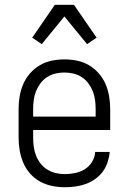

<svg xmlns="http://www.w3.org/2000/svg" viewBox="-20 -777 540 805"><path d="M251 8Q225 8 198 2.5Q171 -3 147.5 -16Q124 -29 106 -49.5Q88 -70 77.5 -95Q67 -120 62.5 -146.5Q58 -173 58 -200V-320Q58 -347 62.5 -373.5Q67 -400 77.5 -424.5Q88 -449 106 -469.5Q124 -490 147 -503.5Q170 -517 196.5 -522.5Q223 -528 250 -528Q277 -528 303.5 -522.5Q330 -517 353 -503.5Q376 -490 394 -469.5Q412 -449 422.5 -424.5Q433 -400 437.5 -373.5Q442 -347 442 -320V-232H119V-200Q119 -181 121.5 -162Q124 -143 131 -125Q138 -107 150 -91.5Q162 -76 178.5 -66Q195 -56 213.5 -51.5Q232 -47 251 -47Q273 -47 295 -51.5Q317 -56 335.5 -67.5Q354 -79 366 -98.5Q378 -118 379 -140H440Q438 -118 431 -96.5Q424 -75 410.5 -57Q397 -39 378.5 -26Q360 -13 339 -5.5Q318 2 296 5Q274 8 251 8ZM119 -288H381V-320Q381 -339 378.5 -358Q376 -377 369 -394.5Q362 -412 350.5 -427.5Q339 -443 323 -453.5Q307 -464 288 -468.5Q269 -473 250 -473Q231 -473 212 -468.5Q193 -464 177 -453.5Q161 -443 149.5 -427.5Q138 -412 131 -394.5Q124 -377 121.5 -358Q119 -339 119 -320ZM155 -592 115 -619 210 -757H290L385 -619L345 -592L250 -708Z"/></svg>

Font: Iosevka Curly Light
Style: Regular
Weight: 300
Monospace: yes
Designer: Belleve Invis
Foundry: Belleve Invis
Version: Version 22.1.2; ttfautohint (v1.8.4)